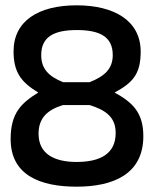

<svg xmlns="http://www.w3.org/2000/svg" viewBox="-20 -691 570 722"><path d="M268 -671C124 -671 31 -612 31 -498C31 -420 59 -382 124 -343C61 -304 20 -267 20 -168C20 -31 133 11 268 11C406 11 519 -36 519 -179C519 -270 476 -307 411 -343C481 -381 509 -414 509 -497C509 -613 410 -671 268 -671ZM268 -82C183 -82 125 -113 125 -188C125 -247 158 -278 217 -296H317C374 -278 415 -253 415 -191C415 -112 356 -82 268 -82ZM269 -578C355 -578 404 -553 404 -484C404 -432 373 -404 317 -382H217C163 -404 135 -432 135 -484C135 -554 185 -578 269 -578Z"/></svg>

Font: TitilliumText22L
Style: 600 wt
Weight: 600
Designer: Campivisivi
Foundry: Campivisivi
Version: 1.000